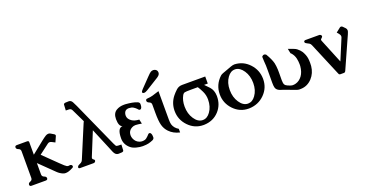

<svg xmlns="http://www.w3.org/2000/svg" viewBox="-36 -1363 3894 2048"><g transform="rotate(-20 1911.0 -339.0)"><path d="M206.5 -69.3Q206.5 -44.9 230.2 -36.4Q253.9 -27.8 253.9 -9.8Q253.9 9.8 231.4 9.8H70.8Q48.8 9.8 48.8 -9.8Q48.8 -27.8 72.5 -36.4Q96.2 -44.9 96.2 -69.3V-372.6Q96.2 -397 72.5 -405.3Q48.8 -413.6 48.8 -432.1Q48.8 -451.7 70.8 -451.7H186Q206.5 -451.7 206.5 -436V-293L343.3 -402.8Q373 -426.8 396 -440.9Q412.1 -450.7 427.7 -450.7Q439.9 -450.7 450.7 -444.3L487.3 -422.4Q497.1 -415.5 497.1 -406.7Q497.1 -402.3 494.6 -398.4L467.3 -336.9L431.2 -355.5Q419.4 -361.3 409.7 -361.3Q397.9 -361.3 387.7 -353.5Q322.8 -305.7 274.4 -267.6L432.6 -113.3Q481.9 -64.9 495.6 -58.6Q503.9 -54.7 512.2 -54.7Q515.6 -54.7 518.6 -55.2Q523.9 -56.6 529.3 -56.6Q546.9 -56.6 553.7 -43Q555.2 -39.1 555.2 -35.2Q555.2 -25.4 544.4 -20L513.7 -5.4Q485.4 7.3 461.4 7.3Q444.3 7.3 429.7 1Q396.5 -12.7 369.6 -39.1L206.5 -198.2Z M1084.5 -76.7 1121.1 -75.7 1118.2 -13.7Q1118.2 2.4 1098.1 4.9L1061 6.8H1058.6Q1024.4 6.8 1006.3 -37.1Q990.7 -75.2 982.4 -95.2L887.2 -322.8L778.3 -55.7Q775.9 -50.3 775.9 -45.9Q775.9 -43.5 776.9 -40.5Q779.8 -33.2 786.1 -29.3Q798.8 -22 798.8 -12.2Q798.8 -9.3 797.9 -5.9Q791 9.8 773.9 9.8H622.1Q604 9.8 604 -3.9Q604 -7.8 606 -11.7Q609.9 -22 624 -27.8Q638.2 -33.7 648.9 -40.5Q662.1 -49.3 668 -64L818.4 -422.9Q824.2 -438.5 826.7 -441.4Q830.1 -445.8 830.1 -447.8Q830.1 -448.7 828.6 -448.7L756.8 -597.7Q746.6 -618.2 723.6 -618.7L688 -619.6L691.4 -681.6V-683.1Q691.4 -696.3 710.9 -699.7L748.5 -701.2H750Q775.9 -701.2 790 -675.8Q800.8 -654.8 815.4 -624.5L1043.9 -116.2Q1052.7 -96.7 1059.1 -86.7Q1065.4 -76.7 1084.5 -76.7Z M1330.6 19Q1297.9 19 1258.8 8.8Q1219.7 -1.5 1197.3 -20.5Q1141.1 -66.9 1140.6 -134.8V-138.7Q1140.6 -254.9 1198.7 -255.4Q1160.2 -269 1159.7 -347.7V-350.6Q1159.7 -416 1204.1 -442.9Q1241.2 -465.3 1292.5 -465.3Q1301.8 -465.3 1311 -464.8Q1347.2 -461.9 1380.1 -456.1Q1413.1 -450.2 1438.5 -439.5Q1458 -431.6 1460 -414.1V-408.7Q1460 -388.2 1456.1 -377.4Q1448.7 -356.9 1434.6 -356.9Q1426.8 -356.9 1420.9 -362.8Q1417.5 -367.2 1409.7 -375.5Q1397 -388.7 1378.4 -400.4Q1359.9 -412.1 1330.1 -413.1H1328.6Q1298.8 -413.1 1284.2 -396Q1270 -378.4 1269.5 -349.1Q1269.5 -312 1307.1 -285.2Q1337.9 -263.2 1391.6 -260.3L1402.8 -210.9Q1361.8 -218.3 1335.4 -219.2H1332.5Q1310.5 -219.2 1293 -209.5Q1260.3 -192.9 1250.5 -161.6Q1246.6 -147.5 1246.6 -133.3Q1246.6 -114.7 1254.4 -95.7Q1271.5 -54.2 1310.5 -39.1Q1325.2 -33.2 1339.8 -32.7H1345.7Q1376.5 -32.7 1393.6 -47.4Q1415 -64.9 1427.7 -80.6Q1434.1 -87.9 1442.9 -87.9Q1459 -87.9 1465.8 -59.1Q1467.3 -49.8 1467.3 -36.6V-29.3Q1465.3 -12.7 1446.3 -3.9Q1420.9 6.8 1397 12.7Q1373 18.6 1330.6 19Z M1687.5 -270Q1687.5 -186.5 1687.7 -150.6Q1688 -114.7 1693.4 -96.7Q1707 -51.3 1753.9 -23.4V17.6Q1680.7 1 1635.7 -46.9Q1603 -81.1 1590.1 -127.9Q1577.1 -174.8 1577.1 -270V-362.8Q1577.1 -387.2 1553.5 -395.8Q1529.8 -404.3 1529.8 -422.4Q1529.8 -442.4 1551.8 -442.4Q1581.1 -443.8 1610.6 -451.7Q1640.1 -459.5 1687.5 -475.6ZM1578.1 -525.4Q1554.2 -510.7 1538.1 -510.7Q1533.2 -510.7 1531.7 -511.7Q1519 -513.2 1519 -524.4Q1519 -534.7 1538.6 -554.7L1595.2 -613.3Q1606.9 -625 1637.7 -657.5Q1668.5 -689.9 1681.6 -697.8Q1694.8 -705.6 1709.5 -705.6Q1720.2 -705.6 1731 -701.2Q1755.9 -690.4 1755.9 -661.6Q1755.9 -645 1744.4 -633.3Q1732.9 -621.6 1721.7 -614.7Z M2019 -371.6Q1961.9 -371.6 1946.8 -367.9Q1931.6 -364.3 1920.4 -343.8Q1893.1 -293.9 1893.1 -226.6V-224.6Q1893.1 -143.6 1933.1 -84Q1971.2 -26.4 2023.4 -23.9H2029.3Q2077.6 -23.9 2113.3 -73.7Q2153.8 -128.9 2154.3 -211.4Q2154.3 -262.2 2132.6 -306.4Q2110.8 -350.6 2096.2 -371.6ZM2209.5 -451.7V-371.6H2167.5Q2179.7 -359.9 2216.6 -320.6Q2253.4 -281.2 2255.4 -217.3V-210Q2255.4 -113.3 2192.9 -45.4Q2127 25.9 2022.5 28.8H2016.1Q1918 28.8 1847.7 -43.9Q1776.9 -117.2 1776.9 -217.8V-219.2Q1777.3 -307.1 1832.5 -376Q1852.5 -400.9 1880.1 -426.3Q1907.7 -451.7 1947.8 -451.7Z M2547.4 -466.8Q2645.5 -462.4 2712.6 -390.1Q2779.8 -317.9 2781.2 -219.2V-216.3Q2781.2 -115.7 2710.9 -45.4Q2639.6 25.9 2535.6 28.8H2529.3Q2431.2 28.8 2360.8 -43.9Q2290 -117.2 2290 -217.8V-219.2Q2290.5 -328.1 2371.6 -403.8Q2382.8 -414.1 2401.9 -420.7Q2420.9 -427.2 2456.1 -440.4Q2476.6 -448.2 2502 -457.5Q2528.3 -466.8 2545.4 -466.8ZM2536.6 -414.6H2531.2Q2482.4 -414.6 2446.8 -364.7Q2406.2 -309.1 2406.2 -226.6V-224.6Q2406.2 -143.6 2446.3 -84Q2484.4 -26.4 2536.6 -23.9H2542.5Q2590.8 -23.9 2626.5 -73.7Q2667 -128.9 2667.5 -211.4Q2667.5 -293.9 2627.9 -352.8Q2588.4 -411.6 2536.6 -414.6Z M2946.3 -32.7Q2902.8 -44.4 2886.7 -56.6Q2868.7 -69.3 2863.3 -90.8Q2858.4 -107.9 2858.4 -144L2858.9 -288.6Q2858.9 -325.2 2858.4 -338.9Q2856.9 -368.2 2855 -388.2Q2853 -408.2 2853 -436.5Q2853 -447.3 2868.2 -454.6Q2873 -457 2878.9 -457Q2888.7 -457 2900.9 -447.8Q2940.9 -380.9 2953.6 -332.5Q2960.9 -299.8 2962.9 -256.8Q2963.4 -240.7 2963.4 -223.6V-206.5Q2962.9 -179.7 2962.9 -146V-133.3Q2962.9 -113.8 2965.3 -102.5Q2968.3 -84 2980.5 -74.2Q2992.7 -64 3027.3 -51.3Q3039.1 -46.9 3048.3 -45.9Q3053.7 -45.4 3059.1 -45.4Q3075.2 -45.4 3091.8 -50.3Q3134.3 -62 3164.6 -103Q3194.3 -144 3200.2 -209.5Q3200.7 -218.8 3200.7 -229Q3200.7 -262.2 3193.4 -296.4Q3183.6 -338.4 3155.8 -368.2Q3154.8 -369.6 3148.9 -374L3138.2 -427.2L3204.6 -402.8Q3217.8 -397.5 3231 -388.2Q3261.7 -363.8 3275.4 -341.8Q3301.3 -299.3 3307.6 -257.8Q3311 -233.4 3311 -206.5Q3311 -188.5 3309.6 -169.9Q3301.8 -91.8 3251.5 -37.1Q3198.7 19 3126.5 21.5Q3119.1 22 3105.5 22Q3090.8 21 3076.2 15.6Z M3506.3 -385.3 3619.1 -109.4 3716.8 -343.3Q3720.2 -351.6 3720.2 -359.4Q3720.2 -373.5 3709 -386.7L3688 -412.1L3736.8 -450.7Q3742.7 -456.5 3751.5 -456.5Q3760.3 -456.5 3768.1 -449.7L3794.9 -422.4Q3805.7 -411.1 3805.7 -395.5Q3805.7 -386.7 3802.2 -377.4Q3794.4 -354.5 3779.3 -323.2L3633.8 2.4Q3630.9 8.3 3627.4 12.7Q3621.6 18.6 3612.8 18.6H3572.3Q3564 18.6 3557.1 11.7Q3554.7 8.3 3548.8 -7.3L3393.6 -376.5Q3387.2 -392.1 3374.5 -400.4Q3364.7 -406.2 3355.2 -410.6Q3345.7 -415 3339.4 -419.4Q3332 -423.8 3330.1 -429.7Q3328.1 -432.6 3328.1 -437Q3328.1 -440.4 3330.6 -443.8Q3335 -451.7 3346.7 -451.7H3502.4Q3510.7 -451.7 3517.1 -447.3Q3523.4 -442.9 3526.9 -436Q3527.8 -432.6 3527.8 -430.7Q3527.8 -422.4 3519.5 -415.5Q3506.3 -403.8 3505.4 -400.4Q3503.9 -397.5 3503.9 -395Q3503.9 -390.6 3506.3 -385.3Z"/></g></svg>

Font: Caudex
Style: Bold
Weight: 700
Version: Version 1.01